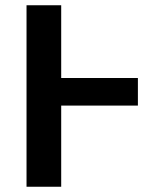

<svg xmlns="http://www.w3.org/2000/svg" viewBox="-20 -711 562 731"><path d="M505 -309H213V0H81V-691H213V-414H505Z"/></svg>

Font: FiraGO Medium
Style: Regular
Weight: 500
Designer: bBox Type
Foundry: bBox Type GmbH
Version: Version 1.001;PS 001.001;hotconv 1.0.88;makeotf.lib2.5.64775